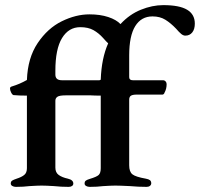

<svg xmlns="http://www.w3.org/2000/svg" viewBox="-20 -726 780 749"><path d="M740 -634Q740 -612 730 -599.5Q720 -587 703 -587Q695 -587 687 -593.5Q679 -600 667 -614Q646 -636 625 -649Q604 -662 575 -662Q531 -662 507.5 -624Q484 -586 484 -510V-425Q484 -413 498 -413H615Q622 -413 626 -408.5Q630 -404 630 -398Q630 -379 622 -365Q621 -361 618.5 -359Q616 -357 614 -357H514Q497 -357 490.5 -352.5Q484 -348 484 -337V-81Q484 -56 496.5 -46Q509 -36 549 -29Q560 -27 565 -23Q570 -19 570 -11Q570 -5 565 -1Q560 3 552 3Q520 3 487 0Q447 -2 430 -2Q415 -2 383 0Q359 3 330 3Q322 3 316 -0.5Q310 -4 310 -10Q310 -18 315 -21.5Q320 -25 330 -28Q357 -36 365 -43.5Q373 -51 373 -70V-353Q349 -353 334 -354H236Q212 -354 204 -348.5Q196 -343 196 -333V-72Q196 -53 209 -43.5Q222 -34 245 -29Q266 -24 266 -10Q266 -4 261 -0.5Q256 3 248 3Q218 3 191 0Q159 -2 142 -2Q127 -2 95 0Q71 3 42 3Q34 3 28 -0.5Q22 -4 22 -10Q22 -18 27.5 -21.5Q33 -25 45 -29Q64 -35 74.5 -43.5Q85 -52 85 -70V-353Q54 -353 33 -355Q28 -356 23.5 -365Q19 -374 19 -381Q19 -387 27 -389Q57 -398 85 -414Q88 -500 127 -558Q166 -616 221 -643Q276 -670 329 -670Q371 -670 402.5 -659.5Q434 -649 450 -632Q485 -670 529.5 -688Q574 -706 617 -706Q680 -706 710 -688Q740 -670 740 -634ZM368 -413 373 -415Q376 -499 402 -557Q396 -562 382 -578Q365 -597 344.5 -608.5Q324 -620 293 -620Q248 -620 222 -577.5Q196 -535 196 -450V-435Q196 -413 221 -413Z"/></svg>

Font: EB Garamond SemiBold
Style: Regular
Weight: 600
Designer: Georg Duffner and Octavio Pardo
Foundry: Georg Duffner
Version: Version 1.000